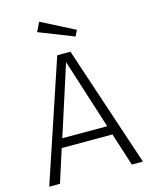

<svg xmlns="http://www.w3.org/2000/svg" viewBox="-130 -970 825 1053"><g transform="rotate(-15 282.5 -444.0)"><path d="M425 -187H137L77 0H16L245 -685H320L548 0H485ZM409 -238 282 -636 154 -238ZM385 -792 369 -758 171 -836 197 -888Z"/></g></svg>

Font: Fira Sans Light
Style: Regular
Weight: 300
Designer: bBox Type GmbH & Carrois Corporate GbR & Edenspiekermann AG
Foundry: bBox Type GmbH & Carrois Corporate GbR & Edenspiekermann AG
Version: Version 4.301